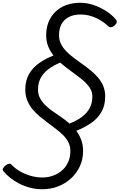

<svg xmlns="http://www.w3.org/2000/svg" viewBox="-91 -955 865 1389"><path d="M215 414Q169 414 127 403Q85 392 48.5 373.5Q12 355 -17 331.5Q-46 308 -66 284Q-75 273 -68.5 262Q-62 251 -51 242Q-37 231 -26 229.5Q-15 228 -6 238Q16 262 50.5 282.5Q85 303 127.5 316Q170 329 216 329Q255 329 291 316.5Q327 304 355.5 280Q384 256 401 220Q418 184 418 138Q418 103 404 75Q390 47 366.5 23.5Q343 0 314 -22Q285 -44 255 -66.5Q225 -89 196 -113Q167 -137 143.5 -165.5Q120 -194 106 -229Q92 -264 92 -307Q92 -373 119.5 -420Q147 -467 193.5 -499.5Q240 -532 296 -553Q272 -584 257.5 -620Q243 -656 243 -700Q243 -751 259.5 -793.5Q276 -836 308 -868Q340 -900 386 -917.5Q432 -935 491 -935Q541 -935 591 -917Q641 -899 682 -871.5Q723 -844 747 -814Q756 -804 753 -792.5Q750 -781 736 -769Q725 -759 712.5 -758Q700 -757 691 -766Q670 -787 639.5 -806Q609 -825 571.5 -837.5Q534 -850 490 -850Q444 -850 409 -833Q374 -816 355 -782.5Q336 -749 336 -701Q336 -666 350 -637.5Q364 -609 388 -584.5Q412 -560 441.5 -537.5Q471 -515 503 -492.5Q535 -470 564.5 -446Q594 -422 618 -394Q642 -366 656 -332.5Q670 -299 670 -257Q670 -191 642 -143.5Q614 -96 566 -63.5Q518 -31 461 -9Q483 21 496.5 56.5Q510 92 510 138Q510 197 487 247.5Q464 298 423 335.5Q382 373 329 393.5Q276 414 215 414ZM412 -61Q463 -81 500 -108Q537 -135 557 -171.5Q577 -208 577 -257Q577 -282 567 -304Q557 -326 539 -345.5Q521 -365 498 -383.5Q475 -402 449 -421Q423 -440 396.5 -460Q370 -480 345 -502Q295 -482 259 -454.5Q223 -427 203.5 -391Q184 -355 184 -307Q184 -278 194 -254.5Q204 -231 221.5 -210.5Q239 -190 261.5 -172Q284 -154 310 -136.5Q336 -119 362 -100.5Q388 -82 412 -61Z"/></svg>

Font: Playwrite DE LA
Style: Regular
Weight: 400
Designer: Veronika Burian, José Scaglione
Foundry: TypeTogether
Version: Version 1.002